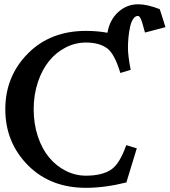

<svg xmlns="http://www.w3.org/2000/svg" viewBox="-20 -880 797 902"><path d="M383.8 -680.2Q334 -680.2 289.1 -657.2Q244.1 -634.3 210.9 -593.8Q177.7 -553.2 158 -494.1Q138.2 -435.1 138.2 -366.7Q138.2 -298.3 157.7 -239.5Q177.2 -180.7 210.7 -140.4Q244.1 -100.1 289.1 -77.4Q334 -54.7 383.8 -54.7Q460 -54.7 502.4 -83.5Q542 -109.9 573.2 -198.2L622.6 -183.1Q616.2 -163.1 573.7 -22.9Q472.2 2.4 383.8 2.4Q217.8 2.4 112.8 -102.1Q4.9 -210 4.9 -366.7Q4.9 -522.5 112.8 -630.4Q217.8 -734.9 383.8 -734.9Q437 -734.9 484.9 -726.1Q494.6 -785.6 534.9 -822.8Q575.2 -859.9 629.4 -859.9Q671.9 -859.9 730.5 -836.9Q733.9 -826.2 743.2 -797.6Q752.4 -769 757.3 -752.4L661.1 -727.1Q647 -782.7 639.2 -795.9Q633.8 -805.2 627.9 -805.2Q615.2 -805.2 605.7 -791Q596.2 -776.9 591.1 -753.4Q585.9 -730 583.5 -704.8Q581.1 -679.7 581.1 -653.3Q581.1 -620.1 593.8 -551.8L545.4 -537.1Q519 -624.5 485.4 -651.4Q448.2 -680.2 383.8 -680.2Z"/></svg>

Font: Flanker
Style: Bold
Weight: 700
Designer: Flanker
Foundry: Flanker
Version: Version 2.021